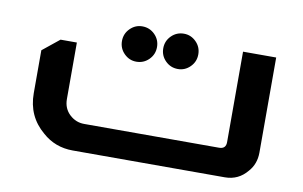

<svg xmlns="http://www.w3.org/2000/svg" viewBox="-58 -592 1097 696"><g transform="rotate(10 490.5 -243.5)"><path d="M415 -487Q442 -487 461 -468Q480 -449 480 -422Q480 -395 461 -376Q442 -357 415 -357Q389 -357 370 -376Q351 -395 351 -422Q351 -449 370 -468Q389 -487 415 -487ZM568 -487Q594 -487 613 -468Q632 -449 632 -422Q632 -395 613 -376Q594 -357 568 -357Q541 -357 522 -376Q503 -395 503 -422Q503 -449 522 -468Q541 -487 568 -487ZM912 -460V-110Q912 -68 886 -39Q854 0 804 0H244Q179 0 132 -42Q69 -95 69 -180V-338L131 -388H191V-180Q191 -145 215 -123Q238 -102 268 -102H765Q790 -102 790 -127V-460Z"/></g></svg>

Font: Almarai Bold
Style: Regular
Weight: 700
Designer: Boutros International 2019
Foundry: Created by Boutros International 2019
Version: Version 1.10